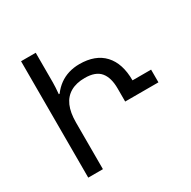

<svg xmlns="http://www.w3.org/2000/svg" viewBox="-159 -867 1013 1020"><g transform="rotate(-30 347.0 -357.0)"><path d="M98 0V-714H188V-532Q188 -519 187 -501.5Q186 -484 184 -462H189Q210 -490 235.5 -508.5Q261 -527 292 -536.5Q323 -546 358 -546Q456 -546 508 -490Q560 -434 560 -330H674V-252H470V-332Q470 -399 441 -433.5Q412 -468 346 -468Q294 -468 258.5 -447.5Q223 -427 205.5 -387Q188 -347 188 -286V0Z"/></g></svg>

Font: Noto Sans Georgian
Style: Regular
Weight: 400
Designer: Monotype Design Team, Akaki Razmadze
Foundry: Google LLC
Version: Version 2.002